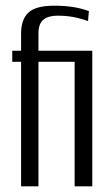

<svg xmlns="http://www.w3.org/2000/svg" viewBox="-20 -654 389 674"><path d="M54 0V-437H23V-476H54V-536Q54 -586 80 -610Q106 -634 170 -634Q206 -634 235.5 -629.5Q265 -625 292 -615L289 -580Q261 -590 236 -594.5Q211 -599 182 -599Q150 -599 132.5 -585Q115 -571 115 -536V-476H304V0H242V-437H115V0Z"/></svg>

Font: Alumni Sans
Style: Regular
Weight: 400
Designer: Robert E. Leuschke
Foundry: Robert E. Leuschke
Version: Version 1.018